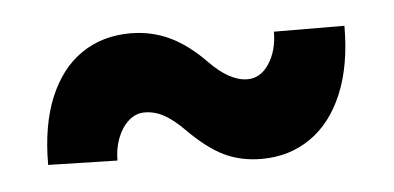

<svg xmlns="http://www.w3.org/2000/svg" viewBox="-31 -461 687 335"><g transform="rotate(-5 312.5 -294.0)"><path d="M416 -174.3Q378.9 -174.3 349.6 -188.7Q320.3 -203.1 287.1 -236.8Q268.6 -255.4 252.4 -264.2Q236.3 -272.9 218.8 -272.9Q203.6 -272.9 191.2 -262Q178.7 -251 171.6 -232.7Q164.6 -214.4 164.6 -193.4L43.5 -196.3Q43.5 -265.6 63.7 -314.2Q84 -362.8 120.6 -387.7Q157.2 -412.6 206.1 -412.6Q242.7 -412.6 274.4 -397.7Q306.2 -382.8 336.9 -351.1Q372.1 -314.9 403.3 -314.9Q426.3 -314.9 441.2 -337.9Q456.1 -360.8 456.1 -393.6L579.6 -393.1Q579.6 -324.2 559.1 -274.9Q538.6 -225.6 501.5 -200Q464.4 -174.3 416 -174.3Z"/></g></svg>

Font: Heebo Black
Style: Regular
Weight: 900
Designer: Oded Ezer
Foundry: Meir Sadan
Version: Version 2.001; ttfautohint (v1.5.14-ce02) -l 8 -r 50 -G 200 